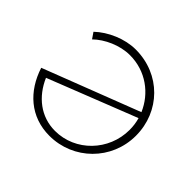

<svg xmlns="http://www.w3.org/2000/svg" viewBox="-166 -925 1138 1138"><g transform="rotate(45 402.5 -356.0)"><path d="M375 -718C284 -718 186 -675 123 -615L149 -577C203 -630 291 -670 374 -670C508 -670 614 -589 661 -479L55 -245C103 -96 214 6 374 6C575 6 737 -154 737 -357C737 -559 583 -718 375 -718ZM377 -38C258 -38 165 -112 117 -223L674 -442C682 -414 686 -385 686 -355C686 -181 548 -38 377 -38Z"/></g></svg>

Font: Sulaf Light
Style: Regular
Weight: 300
Designer: Bandar Raffah (Arabic) and Santiago Orozco (Latin)
Foundry: Caramella and Typemade
Version: Version 1.005;PS 001.005;hotconv 1.0.88;makeotf.lib2.5.64775